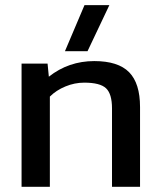

<svg xmlns="http://www.w3.org/2000/svg" viewBox="-20 -719 618 739"><path d="M230 -522 305.2 -699.2H400.9L316.9 -522ZM63 0V-474.1H163.1L168 -423.8Q244.1 -483.9 342.8 -483.9Q434.6 -483.9 476.8 -441.2Q519 -398.4 519 -307.1V0H411.1V-301.8Q411.1 -357.4 388.2 -379.2Q365.2 -400.9 304.2 -400.9Q267.1 -400.9 231.7 -386.2Q196.3 -371.6 171.9 -347.2V0Z"/></svg>

Font: Kanit
Style: Regular
Weight: 400
Designer: Katatrad Team
Foundry: CadsonDemak
Version: Version 1.000;PS 001.000;hotconv 1.0.88;makeotf.lib2.5.64775